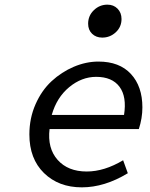

<svg xmlns="http://www.w3.org/2000/svg" viewBox="-20 -784 640 817"><path d="M415 -624Q388.7 -624 371.8 -640.4Q355 -656.7 355 -683.1Q355 -717.3 379.4 -740.7Q403.8 -764.2 437 -764.2Q463.4 -764.2 480.2 -747.1Q497.1 -730 497.1 -703.1Q497.1 -669.4 472.7 -646.7Q448.2 -624 415 -624ZM328.1 13.2Q229.5 13.2 167.2 -47.6Q105 -108.4 105 -211.9Q105 -280.8 131.1 -340.1Q157.2 -399.4 199.5 -438.5Q241.7 -477.5 293.9 -499.8Q346.2 -522 398.9 -522Q488.3 -522 537.1 -469.2Q585.9 -416.5 585.9 -327.1Q585.9 -281.2 570.8 -234.9H190.9Q181.2 -153.3 225.1 -103.8Q269 -54.2 349.1 -54.2Q423.8 -54.2 503.9 -102.1L523.9 -46.9Q424.8 13.2 328.1 13.2ZM200.2 -294.9H507.8Q520 -372.6 488.5 -414.8Q457 -457 389.2 -457Q327.6 -457 274.4 -413.1Q221.2 -369.1 200.2 -294.9Z"/></svg>

Font: Office Code Pro Italic
Style: Regular
Weight: 400
Italic angle: -9°
Designer: Nathan Rutzky & Paul D. Hunt
Foundry: Adobe Systems Incorporated
Version: Version 1.004;PS 001.004;hotconv 1.0.70;makeotf.lib2.5.58329